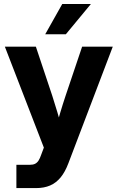

<svg xmlns="http://www.w3.org/2000/svg" viewBox="-20 -753 599 977"><path d="M63.4 85.7H130.6Q147.9 85.7 158.4 80.5Q168.9 75.2 176.1 64.2Q183.3 53.1 190.4 32.2L203.2 -1.8L4.7 -515.6H162.5L246 -265.6Q270.6 -189.9 301.4 -79.7H258.9Q272.7 -132.7 286 -177.8Q299.4 -222.9 313.7 -265.6L397.9 -515.6H553.9L328.1 77.5Q311.4 121.9 288.6 149.7Q265.7 177.5 235.1 190.8Q204.4 204.1 163.4 204.1H63.4ZM296.7 -732.5H442.4L315.2 -578.8H210.2Z"/></svg>

Font: Intratopia Thin
Style: Regular
Weight: 100
Designer: Rasmus Andersson
Foundry: rsms
Version: Version 3.000;Glyphs 3.2.3 (3260)